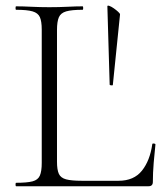

<svg xmlns="http://www.w3.org/2000/svg" viewBox="-20 -647 570 667"><path d="M178 -543V-85Q178 -57 184.5 -43Q191 -29 209.5 -24Q228 -19 264 -19H392Q445 -19 473 -54Q501 -89 509 -146Q509 -149 514.5 -148.5Q520 -148 520 -145Q517 -119 514 -82.5Q511 -46 511 -15Q511 0 496 0H36Q34 0 34 -6Q34 -12 36 -12Q74 -12 93 -17Q112 -22 118.5 -37Q125 -52 125 -81V-544Q125 -573 118.5 -587.5Q112 -602 93 -607.5Q74 -613 36 -613Q34 -613 34 -619Q34 -625 36 -625Q60 -625 89.5 -623.5Q119 -622 151 -622Q185 -622 214.5 -623.5Q244 -625 267 -625Q269 -625 269 -619Q269 -613 267 -613Q229 -613 210 -607.5Q191 -602 184.5 -587Q178 -572 178 -543ZM353 -625Q353 -629 360 -626.5Q367 -624 375.5 -618Q384 -612 390.5 -606Q397 -600 397 -597L372 -352Q372 -350 366.5 -350.5Q361 -351 361 -353Z"/></svg>

Font: Cormorant Infant Light
Style: Regular
Weight: 300
Designer: Christian Thalmann (Catharsis Fonts)
Foundry: Catharsis Fonts
Version: Version 4.001